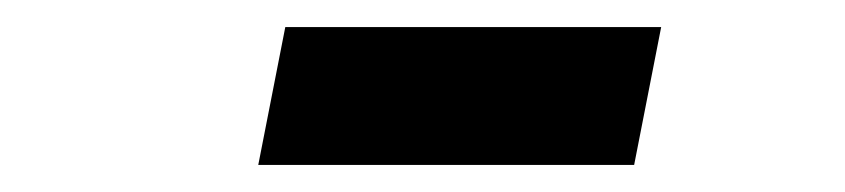

<svg xmlns="http://www.w3.org/2000/svg" viewBox="-20 -747 625 142"><path d="M171 -625 191 -727H469L449 -625Z"/></svg>

Font: IBM Plex Sans
Style: Italic
Weight: 400
Italic angle: -11.31°
Designer: Mike Abbink, Paul van der Laan, Pieter van Rosmalen
Foundry: Bold Monday
Version: Version 3.201